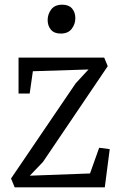

<svg xmlns="http://www.w3.org/2000/svg" viewBox="-20 -798 512 818"><path d="M357 -502 120 -494.5 106.5 -399.5H59V-552.5H424L439 -516L163 -108L107 -49.5L363.5 -59L402.5 -168.5L447.5 -162.5L426.5 0H42.5L27 -37.5L302.5 -443ZM238 -655Q211 -655 197 -671.5Q183 -688 183 -712.5Q183 -737.5 198.2 -757.8Q213.5 -778 245 -778H246Q273 -778 287 -761.8Q301 -745.5 301 -720.5Q301 -696 285.8 -675.5Q270.5 -655 239 -655Z"/></svg>

Font: Merriweather 24pt SemiCondensed Light
Style: Regular
Weight: 300
Width: 4
Designer: Eben Sorkin
Foundry: Eben Sorkin
Version: Version 2.100